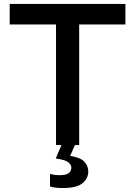

<svg xmlns="http://www.w3.org/2000/svg" viewBox="-20 -733 682 970"><path d="M263 0V-609.5H29V-713H613.5V-609.5H380V0ZM296.5 217Q258 217 232.5 209V145Q239 147.5 252.2 149.8Q265.5 152 281.5 152Q314 152 327.2 141.5Q340.5 131 340.5 114Q340.5 99.5 325 86.8Q309.5 74 261.5 68L299.5 -21.5H358.5V0L334.5 54.5Q387.5 63 406.8 84.5Q426 106 426 133Q426 168 396.8 192.5Q367.5 217 296.5 217Z"/></svg>

Font: Heraclito Medium
Style: Regular
Weight: 500
Designer: Kostas Bartsokas (font) & Cristiano Sobral (main changes)
Foundry: Kostas Bartsokas (font) & Cristiano Sobral (main changes)
Version: Version 1.00;July 8, 2020;FontCreator 13.0.0.2655 64-bit